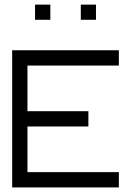

<svg xmlns="http://www.w3.org/2000/svg" viewBox="-20 -820 606 840"><path d="M33.2 -600.1H500V-533.2H100.1V-333.5H366.7V-266.6H100.1V-66.9H500V0H33.2ZM200.2 -799.8V-733.4H133.3V-799.8ZM333.5 -799.8H399.9V-733.4H333.5Z"/></svg>

Font: Malkor
Style: Regular
Weight: 400
Version: Version 1.3